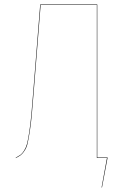

<svg xmlns="http://www.w3.org/2000/svg" viewBox="-20 -700 557 851"><path d="M411.1 -2H457L432.1 130.9H430.2L454.1 0H409.2V-678.2H160.2L129.9 -298.8Q124.5 -229.5 120.6 -187.7Q116.7 -146 111.1 -111.8Q105.5 -77.6 101.6 -61.5Q97.7 -45.4 88.6 -31.7Q79.6 -18.1 72.3 -12.7Q64.9 -7.3 49.8 1V-1Q64.5 -9.3 71.5 -14.4Q78.6 -19.5 87.2 -33.2Q95.7 -46.9 99.9 -63Q104 -79.1 109.4 -113.3Q114.7 -147.5 118.7 -189Q122.6 -230.5 127.9 -299.8L158.2 -680.2H411.1Z"/></svg>

Font: Fira Sans Compressed Two
Style: Regular
Weight: 100
Width: 1
Designer: Carrois Corporate & Edenspiekermann AG
Foundry: Carrois Corporate GbR & Edenspiekermann AG
Version: Version 4.203;PS 004.203;hotconv 1.0.88;makeotf.lib2.5.64775